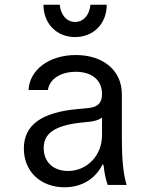

<svg xmlns="http://www.w3.org/2000/svg" viewBox="-20 -783 640 813"><path d="M412 -385C412 -348 395 -330 357 -326L307 -321C155 -307 81 -253 81 -154C81 -57 152 10 253 10C326 10 383 -25 414 -86H418C422 -51 428 -22 436 0H516C502 -47 496 -109 496 -193V-384C496 -484 418 -550 301 -550C189 -550 105 -488 101 -402H183C189 -448 237 -479 301 -479C370 -479 412 -443 412 -385ZM412 -285V-210C412 -124 348 -59 268 -59C206 -59 165 -97 165 -156C165 -218 211 -250 316 -263L364 -268C384 -271 400 -276 412 -285ZM233 -763H164C164 -683 220 -626 298 -626C376 -626 432 -683 432 -763H363C359 -719 333 -690 298 -690C263 -690 237 -719 233 -763Z"/></svg>

Font: CommitMono
Style: 400Regular
Weight: 400
Monospace: yes
Designer: Eigil Nikolajsen
Foundry: Eigil Nikolajsen
Version: Version 1.143